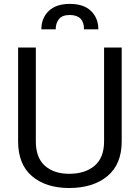

<svg xmlns="http://www.w3.org/2000/svg" viewBox="-20 -955 716 986"><path d="M335 10.5Q216 10.5 144.5 -50.2Q73 -111 73 -229V-711H164V-229Q164 -145.5 210.2 -104Q256.5 -62.5 335 -62.5Q417.5 -62.5 466 -104Q514.5 -145.5 514.5 -229V-711H605V-229Q605 -111 531.2 -50.2Q457.5 10.5 335 10.5ZM338.5 -935Q410 -935 447.5 -898.5Q485 -862 485 -804.5H411.5Q411.5 -877.5 338.5 -878Q299.5 -878 282.8 -857Q266 -836 266 -804.5H192.5Q192.5 -862.5 230.5 -898.8Q268.5 -935 338.5 -935Z"/></svg>

Font: Roberto Sans
Style: Regular
Weight: 400
Designer: Google (font) & Cristiano Sobral (main changes)
Version: Version 1.500; ttfautohint (v1.8.4.7-5d5b-dirty)